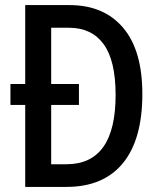

<svg xmlns="http://www.w3.org/2000/svg" viewBox="-20 -734 632 754"><path d="M253 -714Q388 -714 463.5 -625Q539 -536 539 -365Q539 -186 462.5 -93Q386 0 241 0H79V-322H21V-404H79V-714ZM251 -625H181V-404H290V-322H181V-89H241Q434 -89 434 -361Q434 -496 387 -560.5Q340 -625 251 -625Z"/></svg>

Font: Noto Sans Gurmukhi Condensed Medium
Style: Regular
Weight: 500
Width: 3
Designer: Jelle Bosma - Monotype Design Team
Foundry: Monotype Imaging Inc.
Version: Version 2.004; ttfautohint (v1.8.4.7-5d5b)